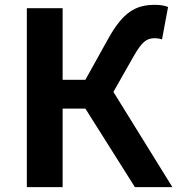

<svg xmlns="http://www.w3.org/2000/svg" viewBox="-20 -774 733 794"><path d="M449 -394 533 -542C567 -601 586 -616 620 -616C627 -616 639 -615 650 -611L675 -745C660 -752 638 -754 620 -754C540 -754 489 -722 431 -620L333 -444H239V-740H91V0H239V-325H333L538 0H693Z"/></svg>

Font: Source Han Sans SC Bold
Style: Regular
Weight: 700
Designer: Ryoko NISHIZUKA (kana & ideographs); Paul D. Hunt (Latin, Greek & Cyrillic); Wenlong ZHANG (bopomofo); Sandoll Communica
Foundry: Adobe Systems Incorporated
Version: Version 1.001;PS 1.001;hotconv 1.0.78;makeotf.lib2.5.61930